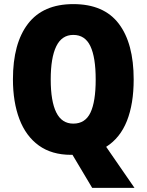

<svg xmlns="http://www.w3.org/2000/svg" viewBox="-20 -745 714 935"><path d="M631 -358Q631 -239 598 -156Q565 -73 497 -30L635 170H429L333 9H326Q232 9 169 -36.5Q106 -82 74.5 -165Q43 -248 43 -359Q43 -534 116.5 -629.5Q190 -725 337 -725Q486 -725 558.5 -629.5Q631 -534 631 -358ZM227 -358Q227 -252 254 -197.5Q281 -143 337 -143Q395 -143 420.5 -196.5Q446 -250 446 -358Q446 -466 420 -520.5Q394 -575 337 -575Q281 -575 254 -519.5Q227 -464 227 -358Z"/></svg>

Font: Noto Sans Myanmar Condensed Black
Style: Regular
Weight: 900
Width: 3
Designer: Monotype Design Team
Foundry: Monotype Imaging Inc.
Version: Version 2.107; ttfautohint (v1.8.4.7-5d5b)